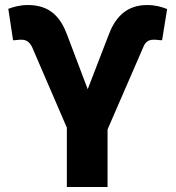

<svg xmlns="http://www.w3.org/2000/svg" viewBox="-20 -744 701 764"><path d="M13 -709 32 -584H38C45 -584 53 -586 59 -586H66C84 -586 98 -577 108 -556L246 -236V0H408V-229L550 -556C557 -574 568 -586 591 -586H598C604 -586 612 -584 619 -584H625L645 -708C623 -717 597 -724 566 -724C478 -724 435 -669 410 -599L329 -389L248 -603C223 -671 183 -724 91 -724C59 -724 36 -717 13 -709Z"/></svg>

Font: Asimov Pro
Style: Blk
Weight: 900
Designer: Google
Version: Version 2.000980; 2014